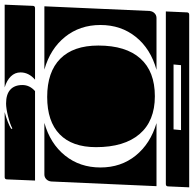

<svg xmlns="http://www.w3.org/2000/svg" viewBox="-31 -646 830 822"><g transform="rotate(90 384.0 -235.0)"><path d="M0 -10 20 -460Q21 -473 29.5 -481.5Q38 -490 50 -490H272Q182 -465 131 -401.5Q80 -338 80 -250Q80 -162 131 -98.5Q182 -35 271 -10ZM499 -10Q588 -35 639 -98.5Q690 -162 690 -250Q690 -338 639 -401Q588 -464 500 -490H770L750 -40Q749 -27 740.5 -18.5Q732 -10 720 -10ZM168 -241Q168 -359 223.5 -421Q279 -483 385 -483Q491 -483 547 -417.5Q603 -352 603 -231Q603 -129 548 -75.5Q493 -22 388 -22Q281 -22 224.5 -78Q168 -134 168 -241ZM-7 160 -2 40Q-2 30 8 30H314Q283 57 283 92Q283 116 300 133.5Q317 151 347 160ZM337 84Q337 53 363 30H746L741 150Q741 160 731 160H453Q498 148 525 132L523 127Q505 137 471 145.5Q437 154 416 154Q377 154 357 136Q337 118 337 84ZM22 -530 26 -620Q26 -630 36 -630H775L771 -540Q771 -530 761 -530ZM249 -563H527L530 -595H252Z"/></g></svg>

Font: PrimecolorCV1
Style: Medium
Weight: 500
Designer: gluk
Foundry: gluk
Version: Version 0.672